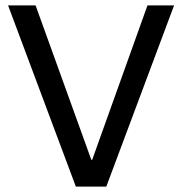

<svg xmlns="http://www.w3.org/2000/svg" viewBox="-20 -695 678 715"><path d="M262.5 0 10 -675H112.5L320 -100H323.3L529.2 -675H628.3L375.8 0Z"/></svg>

Font: Funnel Sans
Style: Regular
Weight: 400
Designer: NORD ID, Kristian Moeller
Foundry: Dicotype
Version: Version 1.000